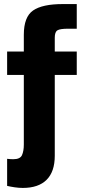

<svg xmlns="http://www.w3.org/2000/svg" viewBox="-20 -749 417 943"><path d="M92 174Q73 174 52.5 171Q32 168 15 164V31Q23 32 30.5 32.5Q38 33 45 33Q79 33 88 13Q97 -7 97 -39V-381H15V-496H97V-578Q97 -666 142.5 -697.5Q188 -729 288 -729H357V-608H315Q275 -608 262 -600Q249 -592 249 -564V-496H357V-381H249V16Q249 94 209 134Q169 174 92 174Z"/></svg>

Font: Atkinson Hyperlegible
Style: Bold
Weight: 700
Designer: Elliott Scott, Megan Eiswerth, Linus Boman, Theodore Petrosky
Foundry: Braille Institute
Version: Version 1.006; ttfautohint (v1.8.3)